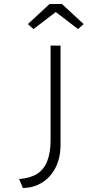

<svg xmlns="http://www.w3.org/2000/svg" viewBox="-20 -749 474 964"><path d="M95 195 76 150Q131 146 166 124Q201 102 217.5 59Q234 16 234 -45V-520H284V-25Q284 43 259.5 91.5Q235 140 192.5 167Q150 194 95 195ZM148 -603 120 -628 229 -729H291L400 -628L372 -603L245 -700H275Z"/></svg>

Font: Lexend Giga ExtraLight
Style: Regular
Weight: 250
Version: Version 1.007